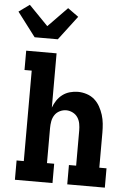

<svg xmlns="http://www.w3.org/2000/svg" viewBox="-83 -1043 747 1089"><g transform="rotate(5 290.5 -498.0)"><path d="M44 0V-110H85V-625H44V-735H217V-426Q225 -448 238 -467.5Q251 -487 269.5 -501Q288 -515 311 -521.5Q334 -528 357 -528Q382 -528 407 -520Q432 -512 451 -495.5Q470 -479 482.5 -456.5Q495 -434 502.5 -410Q510 -386 512.5 -360.5Q515 -335 515 -310V-110H556V0H342V-110H383V-310Q383 -329 379.5 -348.5Q376 -368 365.5 -384Q355 -400 337 -409Q319 -418 300 -418Q281 -418 263 -409Q245 -400 234.5 -384Q224 -368 220.5 -348.5Q217 -329 217 -310V-110H258V0ZM85 -815 -19 -952 42 -996 151 -884 260 -996 321 -952 217 -815Z"/></g></svg>

Font: Iosevka HT Extrabold Extended
Style: Regular
Weight: 800
Width: 7
Monospace: yes
Designer: Belleve Invis
Foundry: Belleve Invis
Version: Version 32.3.0; ttfautohint (v1.8.4)